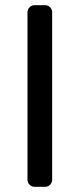

<svg xmlns="http://www.w3.org/2000/svg" viewBox="-20 -720 307 740"><path d="M86 -27V-673Q86 -684 94 -692Q102 -700 113 -700H154Q165 -700 173 -692Q181 -684 181 -673V-27Q181 -16 173 -8Q165 0 154 0H113Q102 0 94 -8Q86 -16 86 -27Z"/></svg>

Font: Hezaedrus
Style: Regular
Weight: 400
Designer: Hubert & Fischer
Foundry: Hubert & Fischer
Version: Version 1.10;September 3, 2019;FontCreator 11.5.0.2425 64-bi